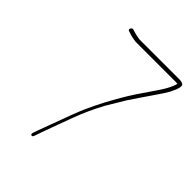

<svg xmlns="http://www.w3.org/2000/svg" viewBox="-194 -731 874 874"><g transform="rotate(45 243.0 -294.0)"><path d="M136.5 -621.5C133.2 -615.2 134.7 -611 141.1 -609L150.6 -606C157.3 -603.1 168.8 -600.3 185.2 -597.5C191.1 -596.5 196.7 -596 202 -596H457.8C460.4 -596 463 -595.7 465.6 -595C464 -584.6 457.4 -568.8 445.9 -547.7C438.2 -533.5 416.5 -500.7 380.7 -449.3C362.7 -423.5 329.9 -373.5 290.8 -299.5C276.9 -273.2 263.6 -245.8 250.8 -217.4C238.1 -189 217.2 -134.7 188.3 -54.5C178 -26.2 170.3 -5.3 165.2 8L158.3 28C156.3 34.7 157.5 38.8 162 40.5C166.4 42.2 170 39.7 172.5 33L179.4 13C190.1 -17.9 210.5 -73.9 240.7 -154.9C256.5 -197.4 277.3 -242.8 303 -291L355.2 -378C376.3 -410 398.4 -442.6 421.5 -475.9C444.6 -509.2 459.7 -532.2 466.7 -545C486.9 -583.4 491.6 -605.4 480.6 -611C474.2 -614.3 467.6 -616 460.9 -616H202.2C200.2 -616 196.6 -616.5 191.4 -617.5L175.9 -620.5C170.7 -621.5 165.3 -623 159.6 -625L150.1 -628C144.4 -630 139.9 -627.8 136.5 -621.5Z"/></g></svg>

Font: Proton
Style: RgCndIt
Weight: 500
Version: Version 1.017